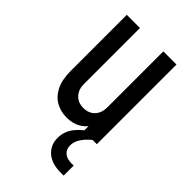

<svg xmlns="http://www.w3.org/2000/svg" viewBox="-231 -627 929 929"><g transform="rotate(45 234.0 -162.0)"><path d="M206 12.5Q166.5 12.5 133.5 -5.5Q100.5 -23.5 80.8 -61.8Q61 -100 61 -161.5V-545H151V-161.5Q151 -124 172.8 -100.8Q194.5 -77.5 230.5 -77.5Q268 -77.5 289.5 -100.8Q311 -124 311 -161.5V-545H401V0H311V-76L326.5 -56Q309 -23.5 278.5 -5.5Q248 12.5 206 12.5ZM373.5 221Q313 221 279 191Q245 161 245 112.5Q245 68 273.2 32.2Q301.5 -3.5 354 -34H372V0Q344 23 328.8 46.8Q313.5 70.5 313.5 95.5Q313.5 122 331 137.2Q348.5 152.5 379 152.5H395V221Z"/></g></svg>

Font: Mohave Medium
Style: Regular
Weight: 500
Designer: Gumpita Rahayu
Foundry: Tokotype
Version: Version 2.003